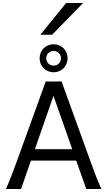

<svg xmlns="http://www.w3.org/2000/svg" viewBox="-20 -1253 721 1273"><path d="M19.5 0Q25.9 -14.6 32.7 -30.8Q39.6 -46.9 47.6 -67.1Q55.7 -87.4 65.4 -113.3Q75.2 -139.2 87.9 -173.3L283.2 -712.9H388.2L583.5 -173.3Q595.7 -139.2 605.5 -113.3Q615.2 -87.4 623.5 -67.1Q631.8 -46.9 638.7 -30.8Q645.5 -14.6 651.9 0H551.8L485.4 -188H185.1L119.6 0ZM334.5 -617.7 211.4 -263.7H459ZM384.3 -866.7Q384.3 -877 380.4 -885.7Q376.5 -894.5 369.9 -901.1Q363.3 -907.7 354.5 -911.6Q345.7 -915.5 335.4 -915.5Q325.2 -915.5 316.2 -911.6Q307.1 -907.7 300.5 -901.1Q293.9 -894.5 290.3 -885.7Q286.6 -877 286.6 -866.7Q286.6 -856.4 290.3 -847.4Q293.9 -838.4 300.5 -831.8Q307.1 -825.2 316.2 -821.5Q325.2 -817.9 335.4 -817.9Q345.7 -817.9 354.5 -821.5Q363.3 -825.2 369.9 -831.8Q376.5 -838.4 380.4 -847.4Q384.3 -856.4 384.3 -866.7ZM242.7 -866.7Q242.7 -886.2 249.8 -903.3Q256.8 -920.4 269.3 -932.9Q281.7 -945.3 298.8 -952.4Q315.9 -959.5 335.4 -959.5Q355 -959.5 372.1 -952.4Q389.2 -945.3 401.6 -932.9Q414.1 -920.4 421.1 -903.3Q428.2 -886.2 428.2 -866.7Q428.2 -847.2 421.1 -830.1Q414.1 -813 401.6 -800.5Q389.2 -788.1 372.1 -781Q355 -773.9 335.4 -773.9Q315.9 -773.9 298.8 -781Q281.7 -788.1 269.3 -800.5Q256.8 -813 249.8 -830.1Q242.7 -847.2 242.7 -866.7ZM530.8 -1232.9 325.7 -1022.9H247.6L418.5 -1232.9Z"/></svg>

Font: Andika DR AuSIL
Style: Regular
Weight: 400
Designer: Annie Olsen & Victor Gaultney
Foundry: SIL International
Version: Version 0.003